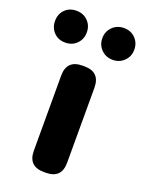

<svg xmlns="http://www.w3.org/2000/svg" viewBox="-204 -891 729 965"><g transform="rotate(20 161.0 -409.0)"><path d="M156 0Q72 0 72 -84V-485Q72 -569 156 -569H166Q250 -569 250 -485V-84Q250 0 166 0ZM33.5 -648Q-4 -648 -27.5 -672.5Q-51 -697 -51 -733.5Q-51 -770 -27.5 -794Q-4 -818 33.5 -818Q71 -818 95 -793.5Q119 -769 119 -733Q119 -697 95 -672.5Q71 -648 33.5 -648ZM287.5 -648Q251 -648 226.5 -672.5Q202 -697 202 -733Q202 -769 226.5 -793.5Q251 -818 288 -818Q325 -818 349 -793.5Q373 -769 373 -733Q373 -697 348.5 -672.5Q324 -648 287.5 -648Z"/></g></svg>

Font: Resource Han Rounded TW Heavy
Style: Regular
Weight: 900
Designer: Cyano Hao (round all glyphs); Ryoko NISHIZUKA 西塚涼子 (kana, bopomofo & ideographs); Paul D. Hunt (Latin, Greek & Cyrillic)
Foundry: Cyano Hao
Version: 0.990